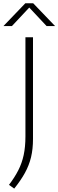

<svg xmlns="http://www.w3.org/2000/svg" viewBox="-54 -964 351 1155"><path d="M31.5 170.5 0 148Q34 103.5 56 60.5Q78 17.5 88.5 -31.5Q99 -80.5 99 -143.5V-740H144.5V-128Q144.5 -67.5 132.8 -18.5Q121 30.5 96 76Q71 121.5 31.5 170.5ZM-33.5 -807 98.5 -944.5H145.5L277.5 -807H226.5L122 -918.5L17.5 -807Z"/></svg>

Font: Encode Sans SemiExpanded SemiExpanded ExtraLight
Style: Regular
Weight: 200
Width: 6
Designer: Multiple Designers
Foundry: Impallari Type
Version: Version 3.000; ttfautohint (v1.8.3) -l 8 -r 50 -G 200 -x 14 